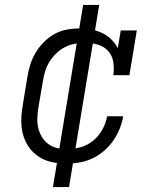

<svg xmlns="http://www.w3.org/2000/svg" viewBox="-20 -653 640 776"><path d="M250 8Q227 8 205 5Q183 2 163 -6Q143 -14 126 -27.5Q109 -41 97 -58Q85 -75 77.5 -95.5Q70 -116 67.5 -138Q65 -160 66.5 -182.5Q68 -205 72 -228L90 -338Q94 -364 101.5 -389Q109 -414 122.5 -437.5Q136 -461 155.5 -481Q175 -501 198.5 -514.5Q222 -528 248 -533Q274 -538 300 -538Q324 -538 347.5 -534Q371 -530 392 -520Q413 -510 429.5 -494Q446 -478 456 -458L468 -530H533L503 -349H438Q442 -375 438 -401.5Q434 -428 417.5 -446.5Q401 -465 376 -472.5Q351 -480 325 -480Q305 -480 284.5 -476.5Q264 -473 244.5 -463.5Q225 -454 209 -439Q193 -424 181.5 -406Q170 -388 163.5 -368.5Q157 -349 154 -328L135 -218Q132 -198 131 -177Q130 -156 134.5 -136.5Q139 -117 149 -100Q159 -83 174.5 -71.5Q190 -60 209.5 -55Q229 -50 250 -50Q278 -50 306 -58Q334 -66 356.5 -84.5Q379 -103 393.5 -129Q408 -155 413 -183H478Q473 -156 463 -131Q453 -106 437 -83.5Q421 -61 399.5 -42.5Q378 -24 353 -12.5Q328 -1 302 3.5Q276 8 250 8ZM194 103 294 -501H327L295 -506L316 -633H381L281 -29H249L280 -24L259 103Z"/></svg>

Font: Iosevka Slab LtExObl
Style: Regular
Weight: 300
Width: 7
Italic angle: -9°
Monospace: yes
Designer: Belleve Invis
Foundry: Belleve Invis
Version: Version 11.1.0; ttfautohint (v1.8.3)